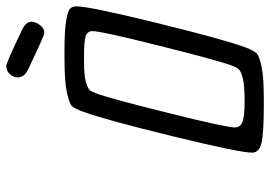

<svg xmlns="http://www.w3.org/2000/svg" viewBox="-144 -703 858 610"><g transform="rotate(-90 285.0 -398.0)"><path d="M105 -25.9Q105 -64.9 157.5 -280Q210 -495.1 235.8 -564.9Q244.6 -589.8 252.9 -598.4Q261.2 -606.9 296.1 -614.5Q331.1 -622.1 403.8 -622.1H432.1Q492.2 -622.1 523.7 -616.9Q555.2 -611.8 562.5 -604.5Q569.8 -597.2 569.8 -584Q569.8 -543 516.4 -325.9Q462.9 -108.9 439 -45.9Q429.2 -21 420.7 -12Q412.1 -2.9 377.4 4.2Q342.8 11.2 272 11.2H259.8Q165.5 11.2 135.3 3.7Q105 -3.9 105 -25.9ZM185.1 -80.1Q185.1 -64 202.1 -56.9Q219.2 -49.8 269 -49.8Q317.9 -49.8 340.8 -55.4Q363.8 -61 370.4 -69.1Q377 -77.1 384.8 -99.1Q401.9 -149.9 446.5 -328.4Q491.2 -506.8 491.2 -533.2Q491.2 -549.3 475.1 -554.7Q459 -560.1 410.2 -560.1H394Q350.1 -560.1 329.1 -554Q308.1 -547.9 303 -541Q297.9 -534.2 290 -512.2Q274.9 -468.3 230 -288.1Q185.1 -107.9 185.1 -80.1ZM344.2 -771Q344.2 -785.2 354.7 -796.1Q365.2 -807.1 379.9 -807.1Q391.1 -807.1 497.1 -755.9Q521 -744.6 521 -726.1Q521 -714.8 510.5 -700.4Q500 -686 484.9 -686Q478 -686 371.1 -736.8Q344.2 -749 344.2 -771Z"/></g></svg>

Font: CMU Typewriter Text
Style: Italic
Weight: 500
Italic angle: -14.04°
Version: Version 0.7.0